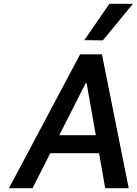

<svg xmlns="http://www.w3.org/2000/svg" viewBox="-20 -984 717 1004"><path d="M498 -183H243L150 0H27L399 -700H513L653 0H530ZM481 -277 433 -549H428L290 -277ZM421 -774 552 -964H675L518 -773Z"/></svg>

Font: Be Vietnam SemiBold
Style: Italic
Weight: 600
Italic angle: -9.556°
Designer: Gabriel Lam
Foundry: TypeRant
Version: Version 3.000